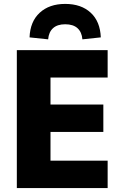

<svg xmlns="http://www.w3.org/2000/svg" viewBox="-20 -961 627 981"><path d="M66 0V-705H530V-565H238V-427H508V-287H238V-140H530V0ZM226 -760 131 -770Q134 -851 183 -896Q232 -941 313 -941Q395 -941 443.5 -896Q492 -851 495 -770L401 -760Q398 -797 376 -817Q354 -837 313 -837Q273 -837 251 -817Q229 -797 226 -760Z"/></svg>

Font: Nunito Sans 10pt SemiCondensed Black
Style: Regular
Weight: 900
Width: 4
Designer: Vernon Adams
Foundry: Vernon Adams
Version: Version 3.101;gftools[0.9.27]